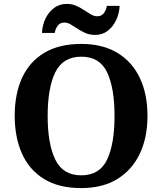

<svg xmlns="http://www.w3.org/2000/svg" viewBox="-20 -949 827 979"><path d="M394 10Q280 10 205 -36Q130 -82 92.5 -165Q55 -248 55 -359Q55 -470 92.5 -552Q130 -634 205.5 -679.5Q281 -725 395 -725Q503 -725 578.5 -679.5Q654 -634 693 -551.5Q732 -469 732 -358Q732 -247 692.5 -164.5Q653 -82 578 -36Q503 10 394 10ZM394 -55Q488 -55 526 -135Q564 -215 564 -358Q564 -501 526 -580.5Q488 -660 395 -660Q301 -660 262 -580.5Q223 -501 223 -358Q223 -215 262 -135Q301 -55 394 -55ZM465 -771Q438 -771 416 -780.5Q394 -790 375.5 -802.5Q357 -815 340.5 -824.5Q324 -834 308 -834Q286 -834 274 -817.5Q262 -801 259 -781H194Q196 -822 212.5 -855.5Q229 -889 256.5 -909Q284 -929 320 -929Q347 -929 368.5 -919.5Q390 -910 408.5 -897.5Q427 -885 443.5 -875.5Q460 -866 476 -866Q498 -866 510 -882.5Q522 -899 525 -919H590Q588 -879 571.5 -845Q555 -811 528 -791Q501 -771 465 -771Z"/></svg>

Font: Noto Serif Khojki
Style: Bold
Weight: 700
Version: Version 2.003